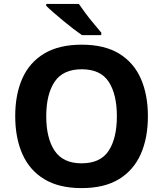

<svg xmlns="http://www.w3.org/2000/svg" viewBox="-20 -954 836 984"><path d="M738 -358Q738 -247 701.5 -164.5Q665 -82 590 -36Q515 10 398 10Q282 10 206.5 -36Q131 -82 94.5 -165Q58 -248 58 -359Q58 -470 94.5 -552Q131 -634 206.5 -679.5Q282 -725 399 -725Q515 -725 590 -679.5Q665 -634 701.5 -551.5Q738 -469 738 -358ZM217 -358Q217 -246 260 -181.5Q303 -117 398 -117Q495 -117 537 -181.5Q579 -246 579 -358Q579 -471 537 -535Q495 -599 399 -599Q303 -599 260 -535Q217 -471 217 -358ZM384 -934Q399 -912 419.5 -884.5Q440 -857 461.5 -831.5Q483 -806 499 -787V-774H400Q381 -787 355.5 -806.5Q330 -826 303.5 -848Q277 -870 254 -890Q231 -910 217 -924V-934Z"/></svg>

Font: Noto Sans Tai Tham
Style: Regular
Weight: 400
Designer: Monotype Design Team 2013. Revised by David WIlliams 2020
Foundry: Monotype Imaging Inc.
Version: Version 2.002